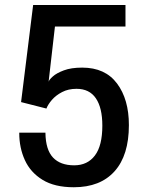

<svg xmlns="http://www.w3.org/2000/svg" viewBox="-20 -758 622 788"><path d="M495 -649H205.5L179.5 -422.5Q181.5 -430.5 196.8 -444.2Q212 -458 242 -469.2Q272 -480.5 317.5 -480.5Q411.5 -480.5 460.2 -415.5Q509 -350.5 509 -244.5Q509 -120.5 450.2 -55Q391.5 10.5 283 10.5Q204 10.5 154.5 -20Q105 -50.5 82 -101Q59 -151.5 59 -212V-213.5H166.5V-212Q167.5 -143.5 197.5 -111.5Q227.5 -79.5 284.5 -79.5Q339 -79.5 369.5 -119.8Q400 -160 400 -242.5Q400 -315.5 373.5 -354.5Q347 -393.5 294 -393.5Q260.5 -393.5 235 -380.2Q209.5 -367 193.2 -348.2Q177 -329.5 170.5 -312.5L66.5 -339L116 -737.5H495Z"/></svg>

Font: Epilogue Medium
Style: Regular
Weight: 500
Designer: Tyler Finck
Foundry: Etcetera Type Co
Version: Version 2.111; ttfautohint (v1.8.3)